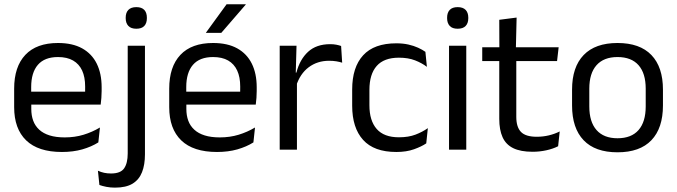

<svg xmlns="http://www.w3.org/2000/svg" viewBox="-20 -703 3181 902"><path d="M271 11Q159.5 11 103 -43.5Q46.5 -98 46.5 -199.5V-286.5Q46.5 -389.5 99 -445.2Q151.5 -501 252.5 -501Q320.5 -501 366 -475.8Q411.5 -450.5 434.5 -404Q457.5 -357.5 457.5 -293V-275Q457.5 -259 456.2 -243Q455 -227 453 -211.5H378.5Q379.5 -235.5 379.8 -257Q380 -278.5 380 -296.5Q380 -341 365.8 -371.8Q351.5 -402.5 323.2 -418.8Q295 -435 252.5 -435Q189.5 -435 158 -398.5Q126.5 -362 126.5 -294V-247.5L127 -237.5V-191Q127 -160.5 136 -136Q145 -111.5 164.2 -93.8Q183.5 -76 213.2 -66.8Q243 -57.5 284 -57.5Q331.5 -57.5 372.5 -70Q413.5 -82.5 449.5 -104L442 -34Q409.5 -13.5 366.5 -1.2Q323.5 11 271 11ZM89 -211.5V-272.5H436V-211.5Z M580 -66.5V-488H661V-66.5ZM620.5 -568Q595.5 -568 583 -581.2Q570.5 -594.5 570.5 -617.5V-620Q570.5 -643.5 583 -656.5Q595.5 -669.5 620.5 -669.5Q645.5 -669.5 657.8 -656.5Q670 -643.5 670 -620V-617.5Q670 -594 657.8 -581Q645.5 -568 620.5 -568ZM520 178.5Q499 178.5 479.8 174.8Q460.5 171 447 166L440 99Q454 105.5 469.2 108.8Q484.5 112 501.5 112Q546.5 112 563.2 87.8Q580 63.5 580 18V-136.5H661V22Q661 71 647.2 106Q633.5 141 602.8 159.8Q572 178.5 520 178.5Z M999.5 11Q888 11 831.5 -43.5Q775 -98 775 -199.5V-286.5Q775 -389.5 827.5 -445.2Q880 -501 981 -501Q1049 -501 1094.5 -475.8Q1140 -450.5 1163 -404Q1186 -357.5 1186 -293V-275Q1186 -259 1184.8 -243Q1183.5 -227 1181.5 -211.5H1107Q1108 -235.5 1108.2 -257Q1108.5 -278.5 1108.5 -296.5Q1108.5 -341 1094.2 -371.8Q1080 -402.5 1051.8 -418.8Q1023.5 -435 981 -435Q918 -435 886.5 -398.5Q855 -362 855 -294V-247.5L855.5 -237.5V-191Q855.5 -160.5 864.5 -136Q873.5 -111.5 892.8 -93.8Q912 -76 941.8 -66.8Q971.5 -57.5 1012.5 -57.5Q1060 -57.5 1101 -70Q1142 -82.5 1178 -104L1170.5 -34Q1138 -13.5 1095 -1.2Q1052 11 999.5 11ZM817.5 -211.5V-272.5H1164.5V-211.5ZM1044.5 -683H1134.5V-681.5L1019.5 -548.5H947.5V-549.5Z M1371 -298.5 1352.5 -361 1372.5 -362Q1388.5 -424 1427.5 -459.8Q1466.5 -495.5 1531 -495.5Q1547 -495.5 1559.8 -493Q1572.5 -490.5 1582.5 -487L1587.5 -408.5Q1575 -412.5 1559.8 -415Q1544.5 -417.5 1526 -417.5Q1471 -417.5 1430.2 -387Q1389.5 -356.5 1371 -298.5ZM1294 0V-488H1373L1369 -344L1375 -338V0Z M1842 11Q1737 11 1685.8 -45.8Q1634.5 -102.5 1634.5 -206.5V-282.5Q1634.5 -387 1686 -443.2Q1737.5 -499.5 1842 -499.5Q1873 -499.5 1898.5 -493.8Q1924 -488 1944.2 -478.8Q1964.5 -469.5 1978.5 -459.5L1985.5 -389Q1962 -407 1929.8 -419.5Q1897.5 -432 1854 -432Q1784 -432 1749.8 -393.2Q1715.5 -354.5 1715.5 -280.5V-208.5Q1715.5 -136 1749.8 -97Q1784 -58 1854 -58Q1899 -58 1931.8 -70.5Q1964.5 -83 1990 -101L1982.5 -29.5Q1960.5 -14.5 1925 -1.8Q1889.5 11 1842 11Z M2089.5 0V-488H2170.5V0ZM2130 -568Q2105 -568 2092.8 -581.2Q2080.5 -594.5 2080.5 -617.5V-620Q2080.5 -643.5 2092.8 -656.5Q2105 -669.5 2130 -669.5Q2155 -669.5 2167.5 -656.5Q2180 -643.5 2180 -620V-617.5Q2180 -594 2167.5 -581Q2155 -568 2130 -568Z M2482 10Q2425.5 10 2391 -7Q2356.5 -24 2341 -58.5Q2325.5 -93 2325.5 -144.5V-452.5H2405.5V-154Q2405.5 -106 2427.5 -83.2Q2449.5 -60.5 2501.5 -60.5Q2531 -60.5 2558.2 -67Q2585.5 -73.5 2609.5 -85.5L2602 -16Q2578.5 -4 2547 3Q2515.5 10 2482 10ZM2245.5 -416V-481H2604.5L2597 -416ZM2326 -473 2325.5 -610 2407 -620.5 2403.5 -473Z M2881 12.5Q2776 12.5 2721.8 -44.2Q2667.5 -101 2667.5 -207.5V-282Q2667.5 -388 2722 -444.5Q2776.5 -501 2881 -501Q2986 -501 3040.2 -444.5Q3094.5 -388 3094.5 -282V-207.5Q3094.5 -101 3040.2 -44.2Q2986 12.5 2881 12.5ZM2881 -53.5Q2946 -53.5 2979.8 -92Q3013.5 -130.5 3013.5 -203V-286.5Q3013.5 -358.5 2979.8 -396.8Q2946 -435 2881 -435Q2816.5 -435 2782.5 -396.8Q2748.5 -358.5 2748.5 -286.5V-203Q2748.5 -130.5 2782.5 -92Q2816.5 -53.5 2881 -53.5Z"/></svg>

Font: Anek Gujarati
Style: Regular
Weight: 400
Designer: Mrunmayee Ghaisas (Gujarati), Yesha Goshar (Latin)
Foundry: Ek Type
Version: Version 1.003